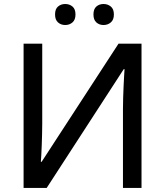

<svg xmlns="http://www.w3.org/2000/svg" viewBox="-20 -930 816 950"><path d="M96.7 -713.9H189V-318.4Q189 -294.4 188.2 -266.1Q187.5 -237.8 186.5 -210.4Q185.5 -183.1 184.3 -161.6Q183.1 -140.1 182.1 -129.4H186L566.4 -713.9H680.2V0H588.4V-391.6Q588.4 -418 589.4 -447.8Q590.3 -477.5 591.6 -505.6Q592.8 -533.7 594.2 -555.4Q595.7 -577.1 596.2 -587.9H592.3L210.9 0H96.7ZM252.4 -858.4Q252.4 -885.3 267.1 -897.7Q281.7 -910.2 302.7 -910.2Q323.7 -910.2 338.6 -897.7Q353.5 -885.3 353.5 -858.4Q353.5 -832 338.6 -819.1Q323.7 -806.2 302.7 -806.2Q281.7 -806.2 267.1 -819.1Q252.4 -832 252.4 -858.4ZM442.4 -858.4Q442.4 -885.3 456.8 -897.7Q471.2 -910.2 492.2 -910.2Q513.2 -910.2 528.3 -897.7Q543.5 -885.3 543.5 -858.4Q543.5 -832 528.3 -819.1Q513.2 -806.2 492.2 -806.2Q471.2 -806.2 456.8 -819.1Q442.4 -832 442.4 -858.4Z"/></svg>

Font: Open Sans Medium
Style: Regular
Weight: 500
Designer: Monotype Design Team
Foundry: Monotype Imaging Inc.
Version: Version 3.000